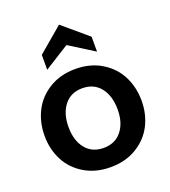

<svg xmlns="http://www.w3.org/2000/svg" viewBox="-138 -845 845 956"><g transform="rotate(-20 285.0 -367.5)"><path d="M285 -637 153 -554V-633L285 -745L417 -633V-554ZM28 -249Q28 -320.5 57.8 -379.2Q87.5 -438 146.8 -474Q206 -510 285 -510Q364 -510 423.2 -474Q482.5 -438 512.2 -379.2Q542 -320.5 542 -249Q542 -178 512.2 -119.8Q482.5 -61.5 423.2 -25.8Q364 10 285 10Q206 10 146.8 -25.8Q87.5 -61.5 57.8 -119.8Q28 -178 28 -249ZM415 -249Q415 -321 380.5 -364.5Q346 -408 285 -408Q224 -408 189.5 -364.5Q155 -321 155 -249Q155 -178 189.5 -135Q224 -92 285 -92Q346 -92 380.5 -135Q415 -178 415 -249Z"/></g></svg>

Font: Cabin
Style: Bold
Weight: 700
Designer: Pablo Impallari
Foundry: Pablo Impallari. http://www.impallari.com Igino Marini. http://www.ikern.com
Version: Version 3.001;hotconv 1.0.109;makeotfexe 2.5.65596